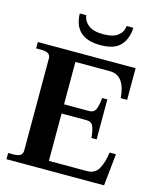

<svg xmlns="http://www.w3.org/2000/svg" viewBox="-133 -1015 915 1108"><g transform="rotate(15 324.5 -461.0)"><path d="M204 -922H243Q247 -887 276.5 -864Q306 -841 365 -841Q424 -841 452.5 -863.5Q481 -886 484 -922H524Q522 -858 486 -817Q450 -776 365 -776Q208 -776 204 -922ZM616 -191 596 0H13V-37H43Q72 -37 85.5 -46Q99 -55 99 -75V-624Q99 -644 85.5 -653Q72 -662 43 -662H13V-700H597V-511H559Q548 -645 458 -645H252V-392H401Q431 -392 441 -415.5Q451 -439 455 -484H486V-245H455Q451 -290 441 -313.5Q431 -337 401 -337H252V-54H480Q527 -54 548.5 -92Q570 -130 578 -191Z"/></g></svg>

Font: Taviraj DemiBold
Style: Regular
Weight: 600
Designer: Katatrad Team
Foundry: CadsonDemak
Version: Version 1.030